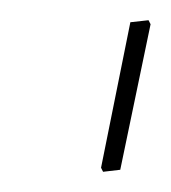

<svg xmlns="http://www.w3.org/2000/svg" viewBox="-20 -655 169 190"><path d="M127 -635 129 -631 99 -487 82 -485 80 -489 109 -633Z"/></svg>

Font: Alegreya Sans SC Thin
Style: Italic
Weight: 100
Italic angle: -7°
Designer: Juan Pablo del Peral
Foundry: Huerta Tipografica
Version: Version 2.007